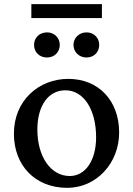

<svg xmlns="http://www.w3.org/2000/svg" viewBox="-20 -896 640 925"><path d="M304 9C443 9 554 -108 554 -258C554 -411 455 -516 309 -516C167 -516 47 -412 47 -252C47 -98 150 9 304 9ZM131 -809H471V-876H131ZM144 -680C144 -645 169 -619 207 -619C242 -619 268 -645 268 -680C268 -713 242 -740 207 -740C169 -740 144 -713 144 -680ZM160 -272C160 -387 213 -461 295 -461C383 -461 443 -369 443 -234C443 -124 392 -48 316 -48C226 -48 160 -139 160 -272ZM334 -680C334 -645 361 -619 397 -619C433 -619 458 -645 458 -680C458 -713 433 -740 397 -740C361 -740 334 -713 334 -680Z"/></svg>

Font: TPK Tissa Web Medium
Style: Regular
Weight: 500
Designer: Jacques Le Bailly, Suppakit Chalermlarp | Katatrad Co.,Ltd.
Foundry: Jacques Le Bailly, Cadson Demak Co.,Ltd.
Version: Version 5.000;Glyphs 3.1.2 (3151)